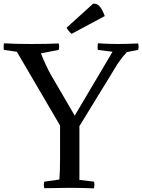

<svg xmlns="http://www.w3.org/2000/svg" viewBox="-35 -1038 786 1061"><path d="M246.1 -625 377.9 -398.9 586.9 -752 505.9 -762.2Q502.4 -776.9 505.9 -798.8Q560.5 -794.9 616.2 -794.9Q663.6 -794.9 728 -797.9Q733.9 -780.3 728 -762.2L666 -750Q650.4 -732.4 643.6 -724.4Q636.7 -716.3 624 -698.5Q611.3 -680.7 600.1 -661.1L403.8 -340.8V-43.9L484.9 -34.2Q488.3 -19.5 484.9 2.9Q421.9 0 348.1 0Q293.9 0 210 2Q204.1 -16.1 210 -34.2L293 -45.9Q296.9 -84 296.9 -163.1V-344.2L58.1 -752L-13.2 -762.2Q-16.6 -776.9 -13.2 -798.8Q41.5 -794.9 137.2 -794.9Q224.6 -794.9 289.1 -797.9Q294.9 -780.3 289.1 -762.2L190.9 -743.2Q222.2 -666.5 246.1 -625ZM543.9 -949.2 360.8 -851.1Q342.8 -865.7 333 -884.8L479 -1017.1Q498.5 -1020.5 514.2 -1004.4Q529.8 -988.3 543.9 -949.2Z"/></svg>

Font: Adamina
Style: Regular
Weight: 400
Designer: Cyreal (www.cyreal.org)
Foundry: Cyreal (www.cyreal.org)
Version: Version 1.010